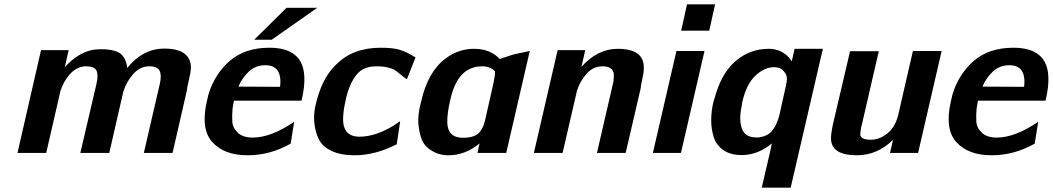

<svg xmlns="http://www.w3.org/2000/svg" viewBox="-20 -708 4874 889"><path d="M61 0 170 -476H298L280 -397Q343 -466 414 -478Q439 -481 461 -480Q523 -477 544.5 -453.5Q566 -430 569 -393Q641 -483 741 -483Q862 -483 864 -396Q864 -377 855 -339.5Q846 -302 845 -288L779 0H646L720 -320Q729 -360 719 -380.5Q709 -401 671 -401Q629 -401 597.5 -366Q566 -331 551 -284L486 0H352L427 -321Q436 -362 426.5 -381.5Q417 -401 379 -401Q337 -401 305 -366Q273 -331 259 -284V-283L194 0Z M1157 -524 1307 -672H1449L1238 -524ZM938 -240Q943 -262 945 -270Q974 -366 1044.5 -426.5Q1115 -487 1227 -487Q1383 -487 1389 -354Q1392 -308 1376 -242H1063Q1063 -240 1060.5 -227Q1058 -214 1057 -207Q1054 -176 1055.5 -146Q1057 -116 1081 -93.5Q1105 -71 1150 -71Q1235 -71 1342 -144L1326 -43Q1231 11 1126 11Q1019 11 963.5 -49.5Q908 -110 938 -240ZM1084 -307 1277 -306Q1288 -406 1209 -406Q1163 -406 1131.5 -376Q1100 -346 1084 -307Z M1445 -237Q1448 -250 1456 -274Q1480 -349 1525.5 -398Q1571 -447 1624.5 -467Q1678 -487 1742 -487Q1797 -487 1829 -478Q1861 -469 1904 -442L1864 -341Q1851 -349 1834 -363.5Q1817 -378 1807.5 -384Q1798 -390 1776 -395.5Q1754 -401 1722 -401Q1661 -401 1629.5 -360.5Q1598 -320 1582 -252Q1562 -165 1572 -125Q1585 -75 1645 -75Q1682 -75 1724 -89Q1778 -107 1833 -147L1817 -40Q1717 11 1622 11Q1558 11 1515.5 -9Q1473 -29 1456 -63.5Q1439 -98 1435 -143Q1431 -188 1445 -237Z M1930 -238Q1961 -376 2043 -437Q2098 -479 2167 -482Q2192 -482 2204 -480Q2257 -473 2294 -435L2358 -456L2433 -472L2324 0H2191L2196 -23V-26L2201 -44Q2133 11 2058 11Q2035 11 2014.5 5.5Q1994 0 1970 -16Q1946 -32 1934 -59.5Q1922 -87 1917.5 -131.5Q1913 -176 1930 -238ZM2065 -246Q2050 -183 2051 -139Q2054 -70 2124 -70Q2154 -70 2174.5 -78Q2195 -86 2205.5 -102.5Q2216 -119 2219 -127Q2222 -135 2226 -151Q2239 -208 2265 -324Q2272 -356 2272 -378Q2249 -401 2212 -401Q2099 -401 2065 -246Z M2452 0 2562 -476H2690L2672 -398Q2746 -482 2840 -482Q2961 -482 2961 -396Q2962 -378 2954.5 -344.5Q2947 -311 2946 -297L2877 0H2744L2818 -320Q2818 -322 2819 -324Q2820 -326 2820 -328Q2823 -352 2822 -367Q2816 -401 2770 -401Q2726 -401 2696 -366.5Q2666 -332 2652 -290L2585 0Z M3003 0 3112 -472H3242L3133 0ZM3134 -566 3161 -688H3291L3264 -566Z M3283 -235Q3284 -238 3295 -275Q3327 -378 3391.5 -430Q3456 -482 3540 -482Q3582 -482 3615 -458Q3630 -448 3646 -424L3659 -482H3790L3641 161H3507L3541 15L3542 14Q3542 12 3542 11L3554 -44Q3489 10 3414 10Q3363 10 3330 -12.5Q3297 -35 3285 -72.5Q3273 -110 3273 -151Q3273 -192 3283 -235ZM3417 -235 3413 -211Q3401 -152 3415 -113Q3429 -74 3475 -72Q3490 -70 3500 -73Q3537 -79 3557.5 -105.5Q3578 -132 3589 -176L3618 -307Q3622 -326 3623 -332Q3627 -358 3610 -377.5Q3593 -397 3565 -397Q3519 -397 3477 -357Q3435 -317 3417 -235Z M3837 -134 3916 -471H4049L3969 -124L3967 -118Q3963 -89 3963 -86Q3964 -61 4012 -61Q4052 -61 4088.5 -90Q4125 -119 4139 -176L4207 -472H4340L4231 0H4101L4115 -61Q4043 11 3947 11Q3835 11 3828 -59Q3826 -83 3837 -134Z M4383 -240Q4388 -262 4390 -270Q4419 -366 4489.5 -426.5Q4560 -487 4672 -487Q4828 -487 4834 -354Q4837 -308 4821 -242H4508Q4508 -240 4505.5 -227Q4503 -214 4502 -207Q4499 -176 4500.5 -146Q4502 -116 4526 -93.5Q4550 -71 4595 -71Q4680 -71 4787 -144L4771 -43Q4676 11 4571 11Q4464 11 4408.5 -49.5Q4353 -110 4383 -240ZM4529 -307 4722 -306Q4733 -406 4654 -406Q4608 -406 4576.5 -376Q4545 -346 4529 -307Z"/></svg>

Font: Coval
Style: ExtraBold Italic
Weight: 800
Foundry: Context Ltd
Version: Version 001.000